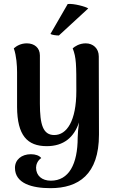

<svg xmlns="http://www.w3.org/2000/svg" viewBox="-20 -754 595 1001"><path d="M440 -710C429 -719 363 -737 333 -733L243 -577C250 -572 273 -569 287 -569ZM495 -460C495 -502 465 -528 427 -528C393 -528 369 -511 359 -502C378 -453 378 -418 378 -280C378 -123 328 -50 263 -50C204 -50 188 -105 188 -214V-465C188 -505 159 -528 120 -528C89 -528 67 -515 52 -502C66 -462 69 -411 69 -378V-196C70 -48 122 8 224 8C312 8 366 -38 392 -116C388 -87 385 -55 385 -37C385 102 339 188 245 188C199 188 168 162 168 120C168 104 176 83 195 70C185 57 165 50 141 50C92 50 58 79 58 121C58 203 148 227 243 227C389 227 496 156 496 -52Z"/></svg>

Font: Arima Koshi ExtraBold
Style: Regular
Weight: 800
Designer: Joana Correia and Natanael Gama
Foundry: NDISCOVER
Version: Version 1.019;PS 001.019;hotconv 1.0.88;makeotf.lib2.5.64775